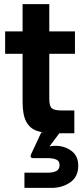

<svg xmlns="http://www.w3.org/2000/svg" viewBox="-20 -649 401 935"><path d="M243 0Q193 0 159 -12Q125 -24 107.5 -57Q90 -90 90 -153V-387H5V-496H90V-629H220V-496H345V-387H220V-169Q220 -132 232.5 -121.5Q245 -111 282 -111H342V0ZM99 266V192H211Q238 192 254 184Q270 176 270 155Q270 135 254 128Q238 121 211 121H142Q129 121 129 111Q129 108 131 103L181 -4H272L221 64Q236 61 250 61Q294 61 327.5 85.5Q361 110 361 158Q361 212 322 239Q283 266 231 266Z"/></svg>

Font: HostGroteskBold
Style: Bold
Weight: 700
Designer: Doukan Karapınar based on Poppins by Indian Type Foundry, Jonny Pinhorn
Foundry: Element Type
Version: Version 1.001; ttfautohint (v1.8.4.7-5d5b)